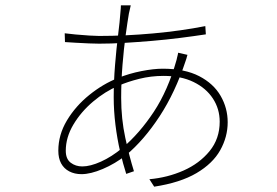

<svg xmlns="http://www.w3.org/2000/svg" viewBox="-20 -667 1040 721"><path d="M471 -647Q470 -643 468 -633.5Q466 -624 464 -616Q459 -587 452 -536Q445 -485 440 -423Q435 -361 435 -300Q435 -221 450.5 -149.5Q466 -78 483 -24L454 -14Q442 -51 431 -98.5Q420 -146 413.5 -198.5Q407 -251 407 -302Q407 -361 412 -422.5Q417 -484 423.5 -536Q430 -588 432 -618Q433 -627 433.5 -635Q434 -643 434 -647ZM352 -532Q450 -532 555 -541.5Q660 -551 751 -569L753 -538Q707 -531 655.5 -524.5Q604 -518 551 -513.5Q498 -509 447.5 -506Q397 -503 352 -503Q338 -503 313.5 -504Q289 -505 264.5 -506.5Q240 -508 224 -509L223 -542Q238 -540 264 -537.5Q290 -535 315.5 -533.5Q341 -532 352 -532ZM684 -461Q683 -458 682 -454.5Q681 -451 680 -447Q679 -443 677 -438Q638 -320 579.5 -230.5Q521 -141 453 -84Q412 -52 366 -32.5Q320 -13 286 -13Q260 -13 240 -23.5Q220 -34 209.5 -53.5Q199 -73 199 -101Q199 -161 231.5 -215Q264 -269 315.5 -310.5Q367 -352 423 -374Q465 -391 511 -400Q557 -409 591 -409Q674 -409 728 -381Q782 -353 808.5 -307Q835 -261 835 -208Q835 -153 807 -103Q779 -53 718 -17Q657 19 559 34L541 6Q609 0 669 -26.5Q729 -53 767 -99.5Q805 -146 805 -210Q805 -258 779.5 -297Q754 -336 707 -359Q660 -382 594 -382Q547 -382 503 -371Q459 -360 425 -345Q375 -324 329.5 -285.5Q284 -247 255.5 -199Q227 -151 227 -101Q227 -70 245.5 -56Q264 -42 289 -42Q319 -42 359 -60Q399 -78 439 -111Q504 -166 557.5 -247Q611 -328 643 -442Q644 -446 645 -451Q646 -456 647.5 -461Q649 -466 649 -469Z"/></svg>

Font: Noto Sans JP Thin Thin
Style: Regular
Weight: 250
Version: Version 2.004-H2;hotconv 1.0.118;makeotfexe 2.5.65603